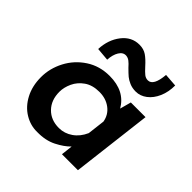

<svg xmlns="http://www.w3.org/2000/svg" viewBox="-175 -799 952 952"><g transform="rotate(45 300.5 -323.5)"><path d="M549 -423 498 0H386L393 -61Q367 -34 323.5 -12Q280 10 221 9Q175 10 133.5 -15Q92 -40 67 -87.5Q42 -135 42 -197Q42 -258 71.5 -314.5Q101 -371 155 -406.5Q209 -442 279 -442Q385 -442 430 -364L446 -423ZM417 -260Q410 -301 377.5 -325.5Q345 -350 299 -350Q251 -350 219.5 -328Q188 -306 173 -273.5Q158 -241 158 -210Q158 -152 192.5 -116.5Q227 -81 283 -81Q322 -81 355 -104Q388 -127 406 -168ZM316 -536Q302 -552 290.5 -561Q279 -570 265 -571Q243 -572 229 -549Q215 -526 213 -490L144 -496Q147 -563 183 -609.5Q219 -656 274 -656Q304 -656 325 -641.5Q346 -627 370 -600Q389 -579 401 -569.5Q413 -560 428 -560Q466 -560 473 -643L542 -638Q542 -592 526 -555.5Q510 -519 483 -498.5Q456 -478 425 -478Q400 -478 380.5 -486.5Q361 -495 349 -505Q337 -515 316 -536Z"/></g></svg>

Font: Josefin Sans SemiBold
Style: Italic
Weight: 600
Italic angle: -7°
Designer: Santiago Orozco
Foundry: Typemade
Version: Version 2.000